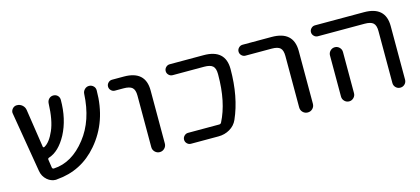

<svg xmlns="http://www.w3.org/2000/svg" viewBox="-48 -898 2688 1228"><g transform="rotate(-15 1295.5 -284.0)"><path d="M593.8 -534.2Q604.5 -523.4 604.5 -506.8Q604.5 -300.8 484.4 -161.1Q377 -35.2 212.9 -22.5Q209 -21.5 205.1 -21.5Q173.8 -21.5 148.4 -43Q120.1 -67.4 114.3 -104.5L47.9 -501Q46.9 -504.9 46.9 -507.8Q46.9 -521.5 56.6 -533.2Q68.4 -546.9 85.9 -546.9Q106.4 -546.9 121.6 -533.7Q136.7 -520.5 139.6 -501L177.7 -249Q177.7 -245.1 181.2 -243.2Q184.6 -241.2 187.5 -243.2Q224.6 -262.7 253.9 -330.1Q282.2 -394.5 286.1 -505.9Q287.1 -523.4 298.8 -535.2Q310.5 -546.9 327.6 -546.9Q344.7 -546.9 356.4 -535.2Q367.2 -523.4 367.2 -507.8Q367.2 -379.9 316.4 -283.2Q266.6 -191.4 199.2 -169.9Q189.5 -167 191.4 -157.2L199.2 -104.5Q201.2 -94.7 210.9 -94.7Q332 -100.6 424.8 -219.7Q512.7 -331.1 521.5 -505.9Q522.5 -522.5 534.7 -534.7Q546.9 -546.9 564 -546.9Q581.1 -546.9 593.8 -534.2Z M716.8 -474.6Q702.1 -474.6 691.4 -485.4Q680.7 -496.1 680.7 -510.7Q680.7 -525.4 691.4 -536.1Q702.1 -546.9 716.8 -546.9H794.9Q937.5 -546.9 937.5 -417V-65.4Q937.5 -46.9 924.3 -33.7Q911.1 -20.5 892.6 -20.5Q874 -20.5 860.8 -33.7Q847.7 -46.9 847.7 -65.4V-407.2Q847.7 -444.3 831.1 -459.5Q814.5 -474.6 773.4 -474.6Z M1323.2 -546.9Q1466.8 -546.9 1466.8 -417Q1466.8 -232.4 1406.2 -95.7Q1390.6 -60.5 1356.4 -40.5Q1322.3 -20.5 1281.2 -20.5H1098.6Q1084 -20.5 1073.2 -31.2Q1062.5 -42 1062.5 -56.6Q1062.5 -71.3 1073.2 -82Q1084 -92.8 1098.6 -92.8H1304.7Q1314.5 -92.8 1319.3 -101.6Q1380.9 -221.7 1380.9 -401.4Q1380.9 -404.3 1380.9 -407.2Q1380.9 -444.3 1364.3 -459.5Q1347.7 -474.6 1307.6 -474.6H1098.6Q1084 -474.6 1073.2 -485.4Q1062.5 -496.1 1062.5 -510.7Q1062.5 -525.4 1073.2 -536.1Q1084 -546.9 1098.6 -546.9Z M1581.1 -474.6Q1566.4 -474.6 1555.7 -485.4Q1544.9 -496.1 1544.9 -510.7Q1544.9 -525.4 1555.7 -536.1Q1566.4 -546.9 1581.1 -546.9H1773.4Q1917 -546.9 1918 -417V-66.4Q1918 -46.9 1904.8 -33.7Q1891.6 -20.5 1872.6 -20.5Q1853.5 -20.5 1840.3 -33.7Q1827.1 -46.9 1827.1 -66.4V-407.2Q1827.1 -444.3 1811 -459.5Q1794.9 -474.6 1754.9 -474.6Z M2060.5 -474.6Q2045.9 -474.6 2035.2 -485.4Q2024.4 -496.1 2024.4 -510.7Q2024.4 -525.4 2035.2 -536.1Q2045.9 -546.9 2060.5 -546.9H2384.8Q2527.3 -546.9 2527.3 -417V-62.5Q2527.3 -44.9 2515.1 -32.7Q2502.9 -20.5 2485.4 -20.5Q2467.8 -20.5 2455.6 -32.7Q2443.4 -44.9 2443.4 -62.5V-407.2Q2443.4 -444.3 2426.8 -459.5Q2410.2 -474.6 2370.1 -474.6ZM2189.5 -335.9V-99.6V-63.5Q2189.5 -45.9 2176.8 -33.2Q2164.1 -20.5 2146.5 -20.5Q2128.9 -20.5 2116.2 -33.2Q2103.5 -45.9 2103.5 -63.5V-99.6V-335.9Q2103.5 -353.5 2116.2 -366.2Q2128.9 -378.9 2146.5 -378.9Q2164.1 -378.9 2176.8 -366.2Q2189.5 -353.5 2189.5 -335.9Z"/></g></svg>

Font: Gen Jyuu GothicX Regular
Style: Regular
Weight: 400
Designer: [Source Han Sans]
Ryoko NISHIZUKA  (kana & ideographs); Paul D. Hunt (Latin, Greek & Cyrillic); Wenlong ZHANG  (bopomofo
Version: Version 1.002.20150607